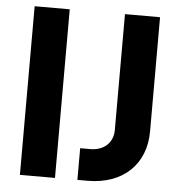

<svg xmlns="http://www.w3.org/2000/svg" viewBox="-53 -795 789 845"><g transform="rotate(5 341.5 -372.5)"><path d="M221 0V-745H66V0ZM365 0C522 0 620 -96 620 -240V-745H465V-233C465 -177 425 -140 365 -140H320V0Z"/></g></svg>

Font: Plus Jakarta Sans ExtraBold
Style: Regular
Weight: 800
Designer: Gumpita Rahayu
Foundry: Tokotype
Version: Version 2.071;gftools[0.9.30]